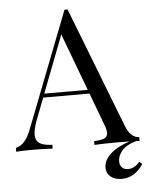

<svg xmlns="http://www.w3.org/2000/svg" viewBox="-67 -761 765 997"><g transform="rotate(-5 316.0 -262.5)"><path d="M526.9 188Q491.2 188 469.5 170.2Q447.8 152.3 447.8 123Q447.8 84.5 483.2 51.8Q518.6 19 584 -2.4Q565.9 -2.9 528.8 -2.9Q443.4 -2.9 400.9 0V-20Q439 -21.5 455.3 -29.3Q471.7 -37.1 471.7 -57.1Q471.7 -73.7 460 -104L398.4 -268.1H157.2L116.2 -162.1Q96.2 -111.3 96.2 -80.1Q96.2 -48.3 117.4 -34.7Q138.7 -21 183.1 -20V0Q126 -2.9 67.9 -2.9Q23.4 -2.9 -6.8 0V-20Q43 -31.2 71.8 -106.9L307.1 -712.9H323.2L566.9 -84Q591.3 -22 636.2 -20V0L617.7 -1Q566.4 13.7 543.7 40.5Q521 67.4 521 96.2Q521 116.2 532.5 128.2Q543.9 140.1 564 140.1Q582 140.1 598.4 130.6Q614.7 121.1 625 106.9L639.6 120.1Q595.2 188 526.9 188ZM279.3 -586.4 164.6 -288.1H391.1Z"/></g></svg>

Font: Playfair Display SC
Style: Regular
Weight: 400
Designer: Claus Eggers Sørensen
Foundry: Claus Eggers Sørensen
Version: Version 1.004;PS 001.004;hotconv 1.0.70;makeotf.lib2.5.58329